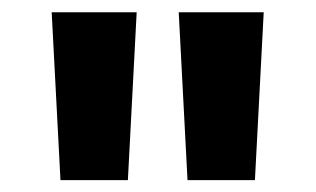

<svg xmlns="http://www.w3.org/2000/svg" viewBox="-20 -748 528 321"><path d="M81.1 -446.8H193.8L208.5 -727.5H66.4ZM293.5 -446.8H406.2L420.9 -727.5H278.8Z"/></svg>

Font: Raveo Display
Style: Bold
Weight: 700
Designer: Jakub Foglar, Rasmus Andersson (Inter)
Foundry: Jakubfoglar.com
Version: Version 1.100;Glyphs 3.2.3 (3260)